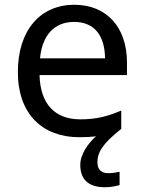

<svg xmlns="http://www.w3.org/2000/svg" viewBox="-20 -632 604 806"><path d="M389 50C389 9 408 -27 489 -91V-168C433 -144 385 -131 317 -131C210 -131 149 -196 146 -317H513V-370C513 -516 429 -612 292 -612C150 -612 55 -506 55 -330C55 -151 160 -56 313 -56C339 -56 362 -57 383 -60C350 -30 317 15 317 60C317 119 349 154 420 154C446 154 463 150 482 145V89C471 91 456 95 434 95C406 95 389 80 389 50ZM291 -540C380 -540 420 -478 421 -387H148C157 -483 207 -540 291 -540Z"/></svg>

Font: Noto Sans Malayalam UI
Style: Regular
Weight: 400
Designer: Jelle Bosma - Monotype Design Team
Foundry: Monotype Imaging Inc.
Version: Version 2.104